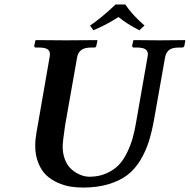

<svg xmlns="http://www.w3.org/2000/svg" viewBox="-20 -825 847 857"><path d="M638.2 -568.8Q640.1 -577.6 640.1 -582Q640.1 -598.1 628.4 -605.5Q616.7 -612.8 590.8 -612.8H577.1Q569.8 -612.8 569.8 -621.1L575.2 -645L577.1 -646Q651.9 -645 690.9 -645L805.2 -646L807.1 -645L803.2 -621.1Q800.8 -612.8 793 -612.8H778.8Q749 -612.8 735.1 -602.1Q721.2 -591.3 716.8 -568.8L668 -293Q657.7 -235.8 644 -192.6Q630.4 -149.4 606 -109.1Q581.5 -68.8 548.1 -43.5Q514.6 -18.1 464.6 -2.9Q414.6 12.2 350.1 12.2Q321.3 12.2 294.2 7.8Q267.1 3.4 237.8 -9.5Q208.5 -22.5 187 -42.5Q165.5 -62.5 151.4 -96.7Q137.2 -130.9 137.2 -174.8Q137.2 -202.1 143.1 -234.9L201.2 -568.8Q203.1 -577.6 203.1 -582Q203.1 -598.1 191.4 -605.5Q179.7 -612.8 153.8 -612.8H140.1Q132.8 -612.8 132.8 -621.1L138.2 -645L140.1 -646Q236.8 -645 275.9 -645L413.1 -646L415 -645L410.2 -621.1Q408.7 -612.8 400.9 -612.8H387.2Q357.4 -612.8 342.8 -601.8Q328.1 -590.8 324.2 -568.8L271 -268.1Q259.8 -193.8 259.8 -170.9Q259.8 -140.1 269 -115.5Q278.3 -90.8 291.7 -76.7Q305.2 -62.5 322 -52.7Q338.9 -43 353 -39.6Q367.2 -36.1 378.9 -36.1Q421.4 -36.1 455.1 -51.3Q488.8 -66.4 510.3 -88.9Q531.7 -111.3 547.9 -145.3Q564 -179.2 572.3 -209Q580.6 -238.8 586.9 -275.9ZM539.1 -805.2Q569.3 -759.8 625 -710.9L602.1 -689.9Q548.3 -716.8 508.8 -749Q459 -716.3 397 -689.9L381.8 -710.9Q430.7 -743.2 496.1 -805.2Z"/></svg>

Font: Linux Libertine
Style: Bold Italic
Weight: 700
Italic angle: -11.5°
Designer: Philipp H. Poll
Foundry: Philipp H. Poll
Version: Version 4.0.5